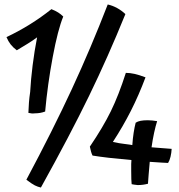

<svg xmlns="http://www.w3.org/2000/svg" viewBox="-20 -806 801 859"><path d="M182 -307Q171 -303 160 -301Q149 -299 137 -299Q129 -298 122 -298.5Q115 -299 107 -301Q108 -326 109.5 -347Q111 -368 115 -395Q118 -450 126 -514Q134 -578 146 -639Q126 -624 103 -610Q80 -596 55 -581Q38 -594 27.5 -607.5Q17 -621 9 -640Q64 -666 114.5 -697.5Q165 -729 210 -765Q228 -758 240.5 -750Q253 -742 263 -732Q239 -674 216 -551.5Q193 -429 182 -307ZM462 -786Q484 -781 504 -770Q524 -759 541 -743Q464 -553 378.5 -377Q293 -201 163 33Q149 30 136 23.5Q123 17 98 -2Q216 -223 301.5 -407.5Q387 -592 462 -786ZM650 -82Q647 -46 645 -24.5Q643 -3 642 16Q631 19 619.5 20.5Q608 22 596 22Q586 21 580 20Q574 19 569 18Q568 8 567.5 -4.5Q567 -17 567 -43Q567 -62 567 -72Q567 -82 568 -90Q511 -95 467.5 -100Q424 -105 394 -110Q390 -118 387.5 -127Q385 -136 382 -150Q441 -237 476 -308.5Q511 -380 543 -480Q561 -480 581.5 -475.5Q602 -471 631 -460Q601 -380 565.5 -310Q530 -240 485 -171Q498 -168 512.5 -165.5Q527 -163 572 -157Q574 -187 578 -212.5Q582 -238 587 -257Q596 -263 609 -265.5Q622 -268 641 -268Q650 -268 660.5 -267Q671 -266 683 -264Q676 -242 669.5 -212Q663 -182 658 -147Q673 -146 690 -144.5Q707 -143 748 -140Q747 -122 743 -105Q739 -88 732 -77Q724 -77 703.5 -78.5Q683 -80 650 -82Z"/></svg>

Font: Atma Medium
Style: Regular
Weight: 500
Designer: Gregori Vincens, Jeremie Hornus, Riccardo Olocco, Yoann Minet.
Foundry: black foundry
Version: Version 1.101;PS 1.100;hotconv 1.0.86;makeotf.lib2.5.63406